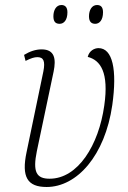

<svg xmlns="http://www.w3.org/2000/svg" viewBox="-20 -736 511 766"><path d="M360 -641C377 -641 391 -656 391 -687C391 -708 382 -716 367 -716C346 -716 335 -695 335 -671C335 -649 345 -641 360 -641ZM218 -641C235 -641 249 -656 249 -687C249 -708 239 -716 225 -716C204 -716 193 -695 193 -671C193 -649 202 -641 218 -641ZM166 10C287 10 399 -115 428 -317C448 -459 429 -544 373 -544C357 -544 336 -534 330 -509C381 -496 415 -447 396 -315C374 -157 291 -23 178 -23C125 -23 110 -50 127 -133L194 -451C204 -500 199 -539 146 -539C122 -539 99 -531 76 -517L82 -493C104 -504 117 -508 129 -508C154 -508 161 -492 153 -451L86 -129C65 -30 89 10 166 10Z"/></svg>

Font: Noto Serif Condensed ExtraLight
Style: Italic
Weight: 200
Width: 3
Italic angle: -12°
Designer: Monotype Design Team
Foundry: Monotype Imaging Inc.
Version: Version 2.013